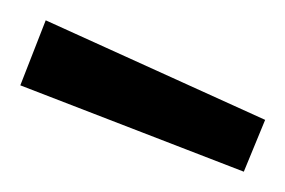

<svg xmlns="http://www.w3.org/2000/svg" viewBox="-20 -760 281 189"><path d="M0 -676 220 -591 241 -642 25 -740Z"/></svg>

Font: RazerF5
Style: Regular
Weight: 400
Foundry: Razer Inc.
Version: Version 2